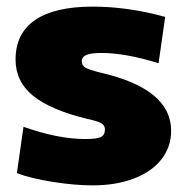

<svg xmlns="http://www.w3.org/2000/svg" viewBox="-20 -550 564 580"><path d="M31 -27 51 -167Q155 -130 238 -130Q272 -130 284.5 -136Q297 -142 297 -159Q297 -171 286.5 -177.5Q276 -184 243 -191Q132 -218 79.5 -261Q27 -304 27 -370Q27 -449 86 -489.5Q145 -530 260 -530Q366 -530 479 -499L459 -359Q359 -390 287 -390Q255 -390 241 -384Q227 -378 227 -365Q227 -352 238.5 -345.5Q250 -339 282 -331Q497 -282 497 -155Q497 -106 467.5 -68.5Q438 -31 384 -10.5Q330 10 260 10Q206 10 139.5 -0.5Q73 -11 31 -27Z"/></svg>

Font: Enso Black
Style: Regular
Weight: 900
Designer: Coji Morishita
Foundry: UNDERFOREST DESIGN
Version: Version 1.000